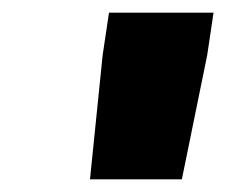

<svg xmlns="http://www.w3.org/2000/svg" viewBox="-20 -777 357 303"><path d="M142 -690 152 -757H317L307 -690L267 -494H122Z"/></svg>

Font: Exo ExtraBold
Style: Italic
Weight: 800
Italic angle: -9°
Designer: Natanael Gama
Foundry: Natanael Gama
Version: Version 1.500; ttfautohint (v1.6)